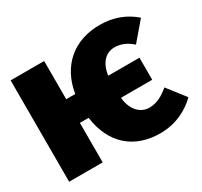

<svg xmlns="http://www.w3.org/2000/svg" viewBox="-152 -921 1203 1145"><g transform="rotate(-30 449.0 -348.5)"><path d="M803 -203C763 -170 721 -143 666 -143C604 -143 555 -195 548 -279H763V-431H548C558 -510 602 -559 663 -559C709 -559 746 -542 784 -509L890 -633C829 -687 750 -719 654 -719C479 -719 352 -615 323 -435H261V-698H30V0H261V-272H321C347 -80 470 22 647 22C757 22 843 -26 898 -81Z"/></g></svg>

Font: Fira Sans Ultra
Style: Regular
Weight: 950
Designer: Carrois Corporate & Edenspiekermann AG
Foundry: Carrois Corporate GbR & Edenspiekermann AG
Version: Version 4.203;PS 004.203;hotconv 1.0.88;makeotf.lib2.5.64775